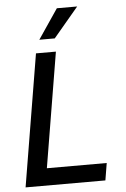

<svg xmlns="http://www.w3.org/2000/svg" viewBox="-63 -1008 689 1053"><g transform="rotate(-5 282.0 -482.0)"><path d="M34.4 0 155.2 -727.3H264.9L159.8 -94.5H489.3L473.7 0ZM180 -800.1 290.8 -963.8H402.7L264.9 -800.1Z"/></g></svg>

Font: Inter UI Medium
Style: Italic
Weight: 500
Italic angle: 9.39999°
Designer: Rasmus Andersson
Foundry: rsms
Version: 3.2;8d6f07862